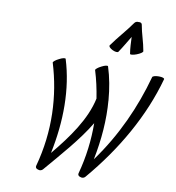

<svg xmlns="http://www.w3.org/2000/svg" viewBox="-120 -1293 1311 1428"><g transform="rotate(10 535.0 -579.0)"><path d="M700 -942C728 -983 752 -1026 778 -1068C780 -1026 781 -983 788 -942C789 -935 811 -937 837 -947C863 -957 883 -970 882 -978C871 -1045 847 -1106 836 -1172C834 -1183 823 -1188 810 -1186C798 -1188 785 -1183 778 -1172C732 -1106 675 -1045 628 -978C623 -970 635 -957 655 -947C675 -937 695 -935 700 -942ZM300 16C408 -111 534 -252 615 -388C616 -262 601 -132 565 0C562 12 570 22 585 25C597 30 612 26 620 16C832 -233 991 -512 1070 -800C1072 -808 1054 -814 1029 -814C1004 -814 982 -808 980 -800C916 -566 813 -334 659 -123C690 -277 702 -429 690 -573C691 -574 691 -575 690 -576C683 -661 668 -744 643 -822C641 -829 619 -825 595 -812C570 -800 551 -784 553 -778C574 -711 589 -642 600 -571C566 -410 456 -258 337 -114C389 -363 390 -606 323 -822C321 -829 299 -825 275 -812C250 -800 231 -784 233 -778C306 -540 320 -274 245 0C242 12 250 22 265 25C277 30 292 26 300 16Z"/></g></svg>

Font: Nupuram Condensed Oblique
Style: Regular
Weight: 400
Width: 3
Designer: Santhosh Thottingal (santhosh.thottingal@gmail.com)
Foundry: SMC
Version: Version 1.000